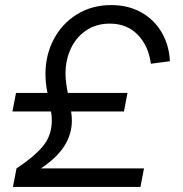

<svg xmlns="http://www.w3.org/2000/svg" viewBox="-20 -736 721 756"><path d="M184 -262Q184 -279 181 -297H29L43 -370H167Q159 -407 159 -445Q159 -519 191.5 -581Q224 -643 283 -679.5Q342 -716 418 -716Q484 -716 535 -688Q586 -660 616 -609.5Q646 -559 649 -495L574 -485Q565 -555 522.5 -599Q480 -643 412 -643Q360 -643 320.5 -617Q281 -591 259.5 -546Q238 -501 238 -446Q238 -415 247 -370H482L468 -297H260Q263 -279 263 -262Q263 -207 233 -160.5Q203 -114 141 -73H547L533 0H31L45 -73Q111 -116 147.5 -158.5Q184 -201 184 -262Z"/></svg>

Font: MedMera Sans
Style: Italic
Weight: 400
Italic angle: -11°
Designer: Kasper Nordkvist
Foundry: UNCUT.wtf
Version: Version 1.300